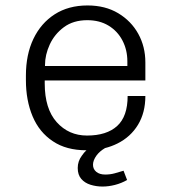

<svg xmlns="http://www.w3.org/2000/svg" viewBox="-20 -541 640 704"><path d="M356 143Q333 143 312 136.5Q291 130 278 115Q265 100 265 75Q265 50 280 30Q288 18 297 10Q223 10 174 -23Q124 -56 99.5 -114.5Q75 -173 75 -247V-264Q75 -341 102.5 -398.5Q130 -456 180.5 -488.5Q231 -521 301 -521Q366 -521 413.5 -492.5Q461 -464 487 -417Q513 -370 513 -312V-246H144V-235Q144 -142 188 -93Q232 -44 299 -44Q371 -44 409.5 -79Q448 -114 448 -189H513Q513 -128 486 -83.5Q459 -39 411 -15Q389 -4 365 2Q345 14 334 29Q321 47 321 63Q321 79 333 89Q345 99 366 99Q384 99 400.5 94.5Q417 90 433 85L446 119Q425 131 401.5 137Q378 143 356 143ZM145 -299H447V-316Q447 -358 429 -392.5Q411 -427 378 -447Q345 -467 300 -467Q249 -467 214.5 -441.5Q180 -416 162.5 -378Q145 -340 145 -302Z"/></svg>

Font: Chivo Mono Medium ExtraLight
Style: Regular
Weight: 250
Monospace: yes
Version: Version 1.008